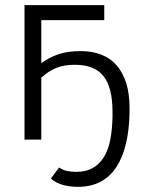

<svg xmlns="http://www.w3.org/2000/svg" viewBox="-20 -541 555 744"><path d="M75 0V-521H384V-463H140V-296Q171 -319 207 -331Q243 -343 292 -343Q339 -343 374.5 -328.5Q410 -314 433.5 -286Q457 -258 469.5 -217.5Q482 -177 482 -124V-106Q481 -38 468 16Q455 70 430.5 107Q406 144 369 163.5Q332 183 282 183Q252 183 225 176Q198 169 177 151L209 108Q223 118 240.5 121.5Q258 125 275 125Q313 125 339.5 110Q366 95 383 67Q400 39 407.5 -0.5Q415 -40 416 -88V-108Q416 -202 381 -246Q346 -290 270 -290Q228 -290 197.5 -277.5Q167 -265 140 -240V0Z"/></svg>

Font: Rising Sun Light
Style: Regular
Weight: 300
Designer: Matt McInerney, Pablo Impallari, Rodrigo Fuenzalida (Raleway font), Stephen Hutchings (Greek), Cristiano Sobral (main ch
Foundry: The Rising Sun Project Authors
Version: Version 4.327; ttfautohint (v1.8.4.7-5d5b-dirty)